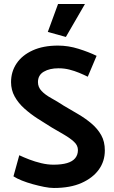

<svg xmlns="http://www.w3.org/2000/svg" viewBox="-20 -923 567 956"><path d="M47 -45Q64 -34 89 -24Q114 -14 143 -6Q172 2 199.5 7.5Q227 13 248 13Q330 13 386 -12Q442 -37 472 -78.5Q502 -120 502 -174Q502 -218 484 -250Q466 -282 436 -307.5Q406 -333 369.5 -354.5Q333 -376 297 -397Q265 -418 235 -434.5Q205 -451 187 -470Q169 -489 169 -514Q169 -549 198 -566Q227 -583 271 -583Q300 -583 325.5 -576.5Q351 -570 374 -560.5Q397 -551 417 -541L461 -645Q422 -664 371 -680Q320 -696 269 -696Q195 -696 142.5 -672Q90 -648 62.5 -607Q35 -566 35 -514Q35 -475 53 -442.5Q71 -410 101 -383Q131 -356 166.5 -333Q202 -310 238 -288Q269 -270 299 -252.5Q329 -235 348.5 -217Q368 -199 368 -176Q368 -152 354.5 -135.5Q341 -119 314 -111Q287 -103 246 -103Q217 -103 185.5 -110.5Q154 -118 125.5 -129Q97 -140 76 -150ZM308 -739 403 -903H269L218 -764Z"/></svg>

Font: Catamaran
Style: Bold
Weight: 700
Designer: Pria Ravichandran
Version: Version 2.000